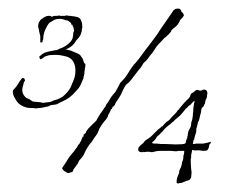

<svg xmlns="http://www.w3.org/2000/svg" viewBox="-20 -421 537 448"><path d="M64 -168Q59 -169 53.5 -169Q48 -169 42 -170Q35 -172 29 -175.5Q23 -179 19 -185Q15 -191 12.5 -196Q10 -201 10 -206Q10 -211 11 -211L18 -219Q20 -222 22 -225Q24 -228 25 -230Q31 -239 33 -239Q37 -239 37 -237Q40 -232 36 -230L33 -218Q32 -216 32 -211Q32 -204 35.5 -199Q39 -194 42 -192Q48 -190 49.5 -189Q51 -188 52 -187L57 -184Q59 -184 62 -183.5Q65 -183 68 -183Q74 -183 80 -181L96 -183Q98 -183 103 -185.5Q108 -188 110 -188Q115 -189 120 -192Q125 -195 127 -196Q134 -202 139.5 -209Q145 -216 148 -225Q152 -234 154 -240.5Q156 -247 156 -256Q156 -268 152 -275Q149 -282 142 -286Q138 -289 127 -291Q123 -292 118.5 -292.5Q114 -293 110 -293Q94 -293 91 -291Q88 -291 83 -288Q80 -285 79 -285Q78 -284 75.5 -283Q73 -282 73 -285Q72 -285 72 -288V-290H73Q78 -295 84 -298Q92 -301 110 -304H112Q113 -304 113.5 -304.5Q114 -305 115 -305L118 -307Q132 -311 143 -322Q148 -327 149.5 -332.5Q151 -338 151 -345Q154 -350 152 -353Q152 -358 150 -359L149 -363Q148 -363 146 -364V-367Q144 -369 140.5 -371.5Q137 -374 132 -374Q128 -376 125 -376.5Q122 -377 120 -377Q109 -377 104 -373Q100 -371 96.5 -368.5Q93 -366 91 -362Q89 -359 87.5 -355.5Q86 -352 84 -348Q81 -339 81 -332Q81 -329 80 -327Q79 -326 79 -323V-322H74V-333Q74 -334 74 -336Q74 -338 73 -340Q73 -342 72 -345Q71 -348 71 -351Q70 -354 69.5 -356.5Q69 -359 69 -360Q69 -369 76 -376Q80 -379 84.5 -381.5Q89 -384 93 -384H96Q98 -384 99 -383Q100 -382 102 -382Q104 -384 108 -384H113Q114 -384 116 -384.5Q118 -385 119 -385Q119 -384 120 -384H131L135 -385Q139 -385 140 -384H145Q148 -383 151 -383Q154 -383 156 -382Q161 -382 165 -379Q168 -377 170 -371Q172 -368 172 -359V-355Q171 -355 171 -353V-349Q170 -346 168 -340Q166 -336 164.5 -334Q163 -332 160 -329Q157 -326 155.5 -323Q154 -320 150 -316Q147 -313 142 -310Q137 -307 133 -305H137Q139 -305 140 -304H142Q142 -303 145 -303L157 -298Q168 -294 170 -288Q172 -286 173.5 -282.5Q175 -279 176 -275L177 -273Q178 -274 179 -271.5Q180 -269 179 -268V-265Q179 -263 178 -262Q178 -262 178 -259L177 -253V-249Q176 -248 176 -245Q176 -245 176 -244Q176 -243 175 -243V-239Q172 -232 168.5 -224Q165 -216 157 -208Q150 -200 143 -194.5Q136 -189 127 -185Q120 -182 113 -178Q111 -177 105 -176.5Q99 -176 97 -175Q96 -174 93.5 -173Q91 -172 89 -172Q87 -172 84 -171Q81 -170 79 -170Q76 -169 72.5 -169Q69 -169 64 -168ZM139 -17Q136 -18 134 -19.5Q132 -21 130 -22Q125 -26 125 -29L135 -44Q141 -55 152 -67L157 -74Q159 -76 161 -80Q163 -84 165 -85Q166 -87 167 -89Q168 -91 170 -94Q170 -97 172 -99Q172 -103 176 -103Q176 -104 175 -105Q173 -106 174 -106Q175 -106 179 -110L180 -111Q180 -113 183 -117Q185 -120 186.5 -121.5Q188 -123 191 -126L200 -135Q206 -140 206 -142Q211 -151 215 -157Q217 -159 219 -162.5Q221 -166 224 -170Q227 -173 228 -177L233 -184L239 -194Q241 -197 243.5 -200Q246 -203 249 -206Q250 -208 254 -215Q258 -222 260.5 -227.5Q263 -233 261 -228L271 -239Q275 -244 277.5 -248Q280 -252 283 -257Q286 -261 289 -265.5Q292 -270 296 -274Q304 -283 311 -293Q318 -303 326 -313Q334 -324 341 -333Q348 -342 354 -352L383 -394Q383 -395 385 -397Q387 -398 389 -400Q397 -402 400 -400Q401 -399 402 -397.5Q403 -396 403 -394Q407 -391 408 -388.5Q409 -386 409 -385Q409 -384 408 -383Q407 -382 406 -380L400 -374Q400 -372 396 -366Q395 -364 393 -362Q391 -360 389 -358Q383 -354 381 -351Q379 -350 379 -347L377 -345Q374 -341 371 -338.5Q368 -336 366 -334Q364 -333 361 -329.5Q358 -326 355 -323Q353 -321 350.5 -318.5Q348 -316 345 -312Q343 -309 340.5 -305Q338 -301 335 -297Q332 -294 329.5 -290.5Q327 -287 325 -284Q319 -277 315 -274L309 -264L303 -257Q299 -252 295 -246.5Q291 -241 287 -236Q281 -228 276.5 -225.5Q272 -223 262 -200Q258 -194 254 -187Q251 -184 249 -179Q247 -173 243 -172L241 -167Q238 -166 238 -163L235 -157Q234 -156 233 -154Q232 -152 232 -150Q230 -146 227.5 -142.5Q225 -139 222 -136Q219 -132 216.5 -128.5Q214 -125 212 -121L210 -116L207 -109Q204 -105 200.5 -100Q197 -95 194 -90Q190 -86 186.5 -80.5Q183 -75 180 -70L175 -59Q173 -56 171.5 -54Q170 -52 168 -50Q163 -45 162 -40L151 -25Q151 -19 145 -19Q141 -17 139 -17ZM396 7Q393 7 393 6Q392 6 392 4Q392 1 392.5 -2Q393 -5 394 -8Q395 -10 396 -13Q397 -16 398 -17V-21Q398 -22 398.5 -22.5Q399 -23 399 -24Q401 -29 402 -30L404 -37L405 -43L407 -48Q408 -52 408 -58Q410 -62 410 -69H396Q394 -68 390 -68L378 -69H354Q350 -69 346.5 -68.5Q343 -68 340 -67Q337 -66 334 -66Q330 -66 328 -67Q320 -67 316 -66Q314 -68 314 -66H309Q306 -66 303 -69Q302 -72 303 -76Q303 -77 305 -79L309 -83Q311 -85 312 -85.5Q313 -86 314 -87Q316 -89 316.5 -90Q317 -91 318 -92L319 -93Q319 -94 321 -94L323 -96L325 -97Q331 -101 334 -104L348 -118Q350 -120 352.5 -121.5Q355 -123 356 -125Q360 -126 362 -130Q364 -132 365.5 -133.5Q367 -135 368 -136Q370 -137 371.5 -138.5Q373 -140 375 -141L381 -148L388 -155Q393 -160 395 -164L397 -165Q397 -166 397.5 -166Q398 -166 398 -167L408 -179Q411 -182 413.5 -185Q416 -188 419 -190Q422 -193 424 -197Q424 -201 428 -204L432 -206L435 -209Q439 -212 441.5 -211Q444 -210 445 -210Q447 -209 448 -209.5Q449 -210 450 -210Q454 -212 456 -212Q463 -212 464 -204Q464 -200 463 -200V-195L462 -192L460 -188L459 -184Q458 -183 458.5 -182Q459 -181 459 -181Q458 -180 457.5 -178.5Q457 -177 456 -176Q456 -173 453.5 -171.5Q451 -170 450 -167V-166Q450 -165 449.5 -163.5Q449 -162 449 -160Q449 -158 447 -152Q446 -148 445 -143Q444 -138 442 -136Q442 -135 440 -127L438 -120V-114L435 -104Q434 -100 433.5 -98.5Q433 -97 433 -95L431 -93V-89Q430 -88 430 -85Q435 -85 438 -86H453Q456 -86 459 -87L464 -88Q466 -89 467.5 -89Q469 -89 470 -90Q472 -90 472 -89Q472 -87 470 -85L468 -83V-81Q468 -78 466 -74Q466 -73 463 -70Q461 -69 453 -69Q452 -69 450.5 -69.5Q449 -70 447 -70Q443 -71 440 -70H433Q428 -73 428 -69L426 -59V-54Q425 -51 425 -45Q425 -39 425.5 -34.5Q426 -30 426 -27Q426 -26 426.5 -23.5Q427 -21 427 -18Q427 -15 426.5 -12.5Q426 -10 426 -8Q425 -4 423 -2Q421 0 415 1L403 6H399Q398 7 397 7Q396 7 396 7ZM389 -84Q399 -84 404.5 -84.5Q410 -85 412 -86Q414 -88 414 -92Q415 -94 415.5 -96Q416 -98 417 -99V-101Q417 -103 418 -104V-107Q419 -109 419 -113L421 -118L424 -123Q426 -127 426 -132Q426 -136 428 -140L429 -144Q429 -148 430 -150V-154L431 -163Q431 -171 432 -174L433 -181Q435 -184 433 -186Q432 -185 431.5 -184Q431 -183 429 -182L425 -177L419 -173Q417 -169 414 -168L406 -158Q404 -156 401.5 -153Q399 -150 396 -148L389 -142L384 -137Q382 -136 378 -132Q376 -130 373 -128Q370 -126 368 -124Q366 -122 363.5 -119.5Q361 -117 360 -115Q356 -112 351 -106Q345 -102 344 -98L339 -92Q335 -90 335 -87Q337 -86 341 -86H345L356 -85H365Q373 -85 378.5 -84.5Q384 -84 389 -84Z"/></svg>

Font: Estonia
Style: Regular
Weight: 400
Designer: Robert E. Leuschke
Foundry: Robert E. Leuschke
Version: Version 1.014; ttfautohint (v1.8.3)